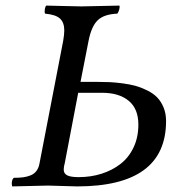

<svg xmlns="http://www.w3.org/2000/svg" viewBox="-20 -666 614 687"><path d="M345.2 -334H259.8L211.9 -83Q208 -69.8 208 -59.1Q208 -44.9 220.5 -38.6Q232.9 -32.2 261.2 -32.2Q305.2 -32.2 343.5 -44.4Q381.8 -56.6 411.4 -79.6Q440.9 -102.5 458 -138.7Q475.1 -174.8 475.1 -220.2Q475.1 -276.9 440.4 -305.4Q405.8 -334 345.2 -334ZM23.9 1Q21 -7.3 22.9 -17.1Q24.9 -26.9 29.8 -29.8Q48.8 -29.8 62.3 -31.5Q75.7 -33.2 88.9 -38.3Q102.1 -43.5 110.1 -54Q118.2 -64.5 121.1 -80.1L206.1 -520Q210 -543 210 -557.1Q210 -585.4 194.6 -599.6Q179.2 -613.8 141.1 -617.2Q138.7 -624.5 140.6 -634.5Q142.6 -644.5 146 -646Q163.1 -646 206.8 -644.5Q250.5 -643.1 271 -643.1Q293.5 -643.1 338.9 -644.5Q384.3 -646 407.2 -646Q409.2 -641.6 406.7 -632.3Q404.3 -623 399.9 -617.2Q352.1 -615.2 329.6 -593.5Q307.1 -571.8 296.9 -520L268.1 -373H328.1Q352.5 -373 372.8 -372.1Q393.1 -371.1 419.2 -367.7Q445.3 -364.3 466.1 -358.4Q486.8 -352.5 507.8 -342Q528.8 -331.5 542.7 -317.1Q556.6 -302.7 565.4 -281.2Q574.2 -259.8 574.2 -232.9Q574.2 1 255.9 1Q238.3 1 203.9 -0.5Q169.4 -2 151.9 -2Q130.9 -2 87.9 -0.5Q44.9 1 23.9 1Z"/></svg>

Font: Common Serif News
Style: Italic
Weight: 450
Italic angle: -12°
Designer: Philipp H. Poll, Khaled Hosny
Foundry: Stefan Peev, Context Ltd.
Version: Version 1.026